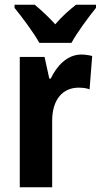

<svg xmlns="http://www.w3.org/2000/svg" viewBox="-20 -786 423 806"><path d="M145 -606H280C303 -649 353 -716 383 -753V-766H299C271 -744 243 -720 212 -684C182 -717 151 -745 126 -766H41V-753C72 -715 123 -647 145 -606ZM321 -557C262 -557 218 -509 193 -456H187L167 -547H63V0H199V-279C199 -369 244 -418 310 -418C327 -418 343 -416 356 -411L367 -551C351 -555 335 -557 321 -557Z"/></svg>

Font: Noto Sans Arabic UI Cn
Style: Bold
Weight: 700
Width: 3
Designer: Monotype Design Team, Nadine Chahine and Nizar Qandah
Foundry: Monotype Imaging Inc.
Version: Version 2.010